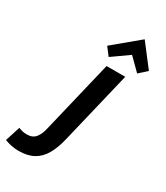

<svg xmlns="http://www.w3.org/2000/svg" viewBox="-380 -876 1004 1160"><g transform="rotate(30 121.5 -296.5)"><path d="M-50.8 185.8Q-78 185.8 -103.2 180.2Q-128.5 174.8 -148.2 167L-115.2 62.8Q-100.8 68.5 -87.1 71.8Q-73.5 75 -56 75Q-17 75 3.8 49.4Q24.5 23.8 34 -21.5L154.5 -524H284.8L164 -21Q147.8 48.5 121.2 94.2Q94.8 140 53.1 162.9Q11.5 185.8 -50.8 185.8ZM138 -577.5 96.5 -632.2 273.2 -779.2 391 -626 336.8 -577.5 254.2 -659.5Z"/></g></svg>

Font: Ubuntu Sans
Style: Italic
Weight: 400
Italic angle: -13.5°
Designer: Dalton Maag Ltd
Foundry: Dalton Maag Ltd
Version: Version 1.006